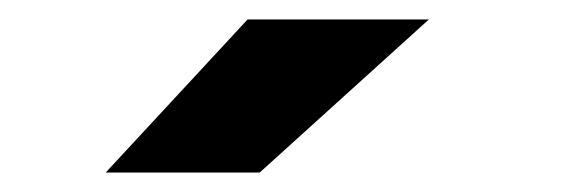

<svg xmlns="http://www.w3.org/2000/svg" viewBox="-20 -734 590 197"><path d="M246.5 -557H88.5L234 -714H420Z"/></svg>

Font: Trispace SemiCondensed ExtraBold
Style: Regular
Weight: 800
Width: 4
Designer: Tyler Finck
Foundry: Etcetera Type Company
Version: Version 1.210; ttfautohint (v1.8.3)